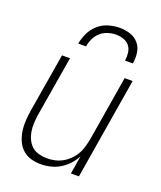

<svg xmlns="http://www.w3.org/2000/svg" viewBox="-138 -829 777 925"><g transform="rotate(20 250.0 -366.0)"><path d="M181 8Q155 8 130.5 1Q106 -6 87.5 -23Q69 -40 59 -63Q49 -86 45 -111Q41 -136 42.5 -162.5Q44 -189 48 -215L99 -520H140L88 -209Q85 -188 84 -166Q83 -144 86.5 -123.5Q90 -103 99 -84.5Q108 -66 122.5 -53Q137 -40 158 -34.5Q179 -29 201 -29Q221 -29 241 -33.5Q261 -38 279.5 -48.5Q298 -59 313.5 -74.5Q329 -90 339.5 -108.5Q350 -127 355.5 -147Q361 -167 365 -187L420 -520H461L375 0H334L349 -93Q337 -70 319 -50.5Q301 -31 278.5 -17.5Q256 -4 231 2Q206 8 181 8ZM153 -600Q158 -628 171 -655.5Q184 -683 207 -703Q230 -723 259 -731.5Q288 -740 316 -740Q344 -740 370 -731.5Q396 -723 413 -703Q430 -683 434 -655.5Q438 -628 433 -600H393Q396 -620 393.5 -640.5Q391 -661 379.5 -675.5Q368 -690 349 -696.5Q330 -703 310 -703Q290 -703 269 -696.5Q248 -690 231.5 -675.5Q215 -661 205.5 -640.5Q196 -620 193 -600Z"/></g></svg>

Font: Iosevka SS18 Extralight
Style: Italic
Weight: 200
Italic angle: -9°
Monospace: yes
Designer: Belleve Invis
Foundry: Belleve Invis
Version: Version 25.1.1; ttfautohint (v1.8.4)